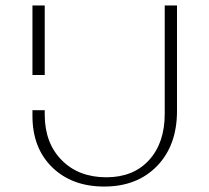

<svg xmlns="http://www.w3.org/2000/svg" viewBox="-20 -678 767 704"><path d="M144 -274V-258Q144 -154 206 -91Q268 -28 370 -28Q469 -28 526.5 -91Q584 -154 584 -261V-658H629V-271Q629 -145 556 -69.5Q483 6 362 6Q244 6 171.5 -64.5Q99 -135 99 -253V-274ZM99 -403V-658H144V-403Z"/></svg>

Font: EauTestInfant Light
Style: Regular
Weight: 300
Designer: Christian Thalmann (Catharsis Fonts)
Version: Version 0.001;PS 000.001;hotconv 1.0.88;makeotf.lib2.5.64775